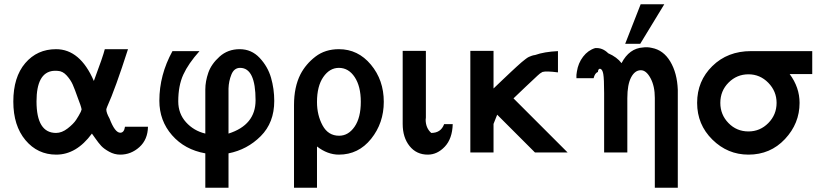

<svg xmlns="http://www.w3.org/2000/svg" viewBox="-20 -710 3837 894"><path d="M42 -237Q42 -351 97.5 -416Q153 -481 241 -481Q353 -481 417 -333Q460 -448 468 -481H576Q517 -297 479 -213Q475 -203 475 -200Q475 -185 490 -158Q515 -92 540 -92Q558 -92 562 -120H669Q668 -60 629 -25Q590 10 540 10Q513 10 488.5 -3.5Q464 -17 451.5 -30.5Q439 -44 424 -65.5Q409 -87 408 -88Q336 10 242 10Q155 10 98.5 -57.5Q42 -125 42 -237ZM150 -238Q150 -91 241 -91Q268 -91 295 -112Q322 -133 334.5 -152Q347 -171 356 -189Q357 -192 358.5 -196Q360 -200 360 -201Q357 -217 342 -255Q328 -295 318.5 -316.5Q309 -338 290.5 -358.5Q272 -379 249 -380Q239 -381 227 -380Q150 -371 150 -238Z M722 -241Q722 -361 783 -472H909Q857 -414 833.5 -362.5Q810 -311 810 -238Q810 -181 846 -141Q882 -101 936 -88V-294Q936 -331 950 -371.5Q964 -412 1002.5 -446.5Q1041 -481 1096 -481Q1151 -481 1189 -440.5Q1227 -400 1242 -348Q1257 -296 1257 -240Q1257 -139 1194 -76Q1131 -13 1044 4V164H936V4Q840 -13 781 -80.5Q722 -148 722 -241ZM1044 -88Q1170 -128 1170 -243Q1170 -394 1098 -394Q1070 -394 1057.5 -363Q1045 -332 1044 -298Z M1349 164V-221Q1349 -305 1379 -364Q1404 -412 1449 -446.5Q1494 -481 1558 -481Q1647 -481 1707 -409Q1767 -337 1767 -236Q1767 -137 1708 -63.5Q1649 10 1558 10Q1505 10 1456 -28V164ZM1456 -235Q1456 -174 1482 -126Q1508 -78 1559 -78Q1602 -78 1631 -120Q1660 -162 1660 -236Q1660 -308 1631.5 -351Q1603 -394 1558 -394Q1515 -394 1485.5 -351.5Q1456 -309 1456 -235Z M1855 -133V-473H1962L1963 -472V-163Q1963 -161 1962.5 -157.5Q1962 -154 1962 -153Q1962 -114 1988 -91Q2033 -91 2048 -132H2088Q2086 -64 2051 -27Q2016 10 1972 10Q1919 10 1887 -30Q1855 -70 1855 -133Z M2170 0V-473H2278V-298Q2298 -317 2322 -340Q2346 -363 2358.5 -374.5Q2371 -386 2386 -400Q2401 -414 2409 -420.5Q2417 -427 2426.5 -434.5Q2436 -442 2442.5 -445Q2449 -448 2456.5 -450.5Q2464 -453 2472 -454Q2514 -469 2578 -472V-373Q2524 -380 2506 -375Q2494 -369 2483 -358Q2465 -342 2426.5 -305Q2388 -268 2371 -252L2623 0H2471L2295 -176L2278 -133V0Z M2891 -506 2963 -690H3073L2961 -506ZM2664 -346Q2663 -361 2666 -376Q2672 -416 2695 -446Q2718 -476 2751 -486Q2785 -489 2812 -462Q2853 -444 2874 -416Q2910 -485 2974 -489Q2994 -492 3015 -487Q3069 -477 3101 -423.5Q3133 -370 3136 -292V164H3029V-254Q3029 -309 3009 -346Q2989 -383 2964 -383Q2936 -383 2918.5 -349.5Q2901 -316 2901 -253V0H2793V-276Q2793 -343 2789 -365.5Q2785 -388 2774 -390Q2765 -390 2764 -375Q2750 -370 2744 -346Z M3226 -231Q3226 -333 3297 -402.5Q3368 -472 3477 -472H3762V-365H3657Q3703 -303 3703 -231Q3703 -135 3635 -62.5Q3567 10 3465 10Q3368 10 3297 -60Q3226 -130 3226 -231ZM3334 -231Q3334 -176 3372 -137Q3410 -98 3465 -98Q3519 -98 3557.5 -137Q3596 -176 3596 -231Q3596 -285 3557.5 -324.5Q3519 -364 3465 -364Q3411 -364 3372.5 -325.5Q3334 -287 3334 -231Z"/></svg>

Font: Coval
Style: Medium
Weight: 500
Foundry: Context Ltd
Version: Version 001.000